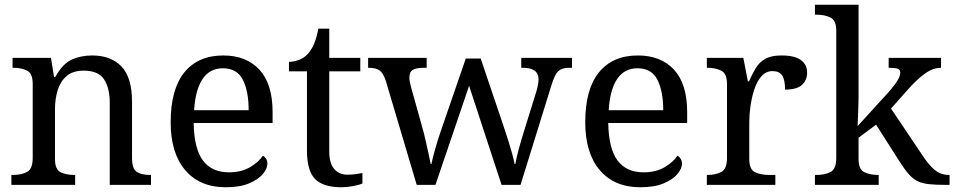

<svg xmlns="http://www.w3.org/2000/svg" viewBox="-20 -780 4026 810"><path d="M28 0V-42H36Q70 -42 94 -54.5Q118 -67 118 -114V-426Q118 -470 94.5 -482Q71 -494 38 -494H33V-536H195L208 -455H213Q244 -511 282.5 -528.5Q321 -546 369 -546Q448 -546 492.5 -499.5Q537 -453 537 -350V-114Q537 -67 557.5 -54.5Q578 -42 612 -42H617V0H443V-345Q443 -410 418.5 -446Q394 -482 333 -482Q288 -482 261.5 -459.5Q235 -437 223.5 -400Q212 -363 212 -320V-109Q212 -65 235.5 -53.5Q259 -42 292 -42H297V0Z M932 10Q823 10 761.5 -62Q700 -134 700 -264Q700 -404 758 -475Q816 -546 922 -546Q1019 -546 1074.5 -486Q1130 -426 1130 -307V-261H797Q799 -152 836.5 -102.5Q874 -53 946 -53Q998 -53 1034.5 -74.5Q1071 -96 1089 -123Q1096 -120 1102 -111Q1108 -102 1108 -89Q1108 -69 1089 -46Q1070 -23 1031 -6.5Q992 10 932 10ZM1029 -315Q1029 -395 1004.5 -443.5Q980 -492 920 -492Q865 -492 834.5 -446.5Q804 -401 799 -315Z M1420 10Q1344 10 1309.5 -24.5Q1275 -59 1275 -145V-479H1199V-519Q1217 -519 1239 -526.5Q1261 -534 1277 -551Q1294 -569 1305 -595Q1316 -621 1323 -659H1369V-536H1500V-479H1369V-142Q1369 -91 1390 -67Q1411 -43 1445 -43Q1463 -43 1478 -45Q1493 -47 1509 -50V-6Q1496 0 1470 5Q1444 10 1420 10Z M1607 -441Q1596 -473 1580.5 -483.5Q1565 -494 1536 -494H1533V-536H1780V-494H1767Q1737 -494 1722 -485.5Q1707 -477 1707 -452Q1707 -444 1709.5 -432Q1712 -420 1715 -409L1762 -241Q1769 -217 1775.5 -187.5Q1782 -158 1788 -131.5Q1794 -105 1797 -88H1800Q1805 -113 1816.5 -153.5Q1828 -194 1841 -231L1945 -533H2008L2108 -237Q2116 -213 2125 -184.5Q2134 -156 2141 -130.5Q2148 -105 2151 -88H2154Q2163 -139 2193 -234L2243 -395Q2247 -408 2249.5 -422.5Q2252 -437 2252 -445Q2252 -494 2186 -494H2179V-536H2393V-494H2380Q2351 -494 2335.5 -480Q2320 -466 2305 -416L2176 0H2096L1959 -418L1817 0H1738Z M2681 10Q2572 10 2510.5 -62Q2449 -134 2449 -264Q2449 -404 2507 -475Q2565 -546 2671 -546Q2768 -546 2823.5 -486Q2879 -426 2879 -307V-261H2546Q2548 -152 2585.5 -102.5Q2623 -53 2695 -53Q2747 -53 2783.5 -74.5Q2820 -96 2838 -123Q2845 -120 2851 -111Q2857 -102 2857 -89Q2857 -69 2838 -46Q2819 -23 2780 -6.5Q2741 10 2681 10ZM2778 -315Q2778 -395 2753.5 -443.5Q2729 -492 2669 -492Q2614 -492 2583.5 -446.5Q2553 -401 2548 -315Z M2962 0V-42H2965Q2999 -42 3023 -54.5Q3047 -67 3047 -114V-426Q3047 -470 3022.5 -482Q2998 -494 2965 -494H2962V-536H3116L3135 -437H3140Q3153 -467 3168 -492Q3183 -517 3208 -531.5Q3233 -546 3277 -546Q3332 -546 3358.5 -527Q3385 -508 3385 -473Q3385 -442 3363.5 -422Q3342 -402 3292 -402Q3292 -443 3280 -461.5Q3268 -480 3239 -480Q3211 -480 3192 -458Q3173 -436 3162 -402Q3151 -368 3146 -331.5Q3141 -295 3141 -266V-109Q3141 -65 3165.5 -53.5Q3190 -42 3223 -42H3251V0Z M3418 0V-42H3426Q3460 -42 3484 -54.5Q3508 -67 3508 -114V-650Q3508 -694 3483.5 -706Q3459 -718 3426 -718H3418V-760H3602V-374Q3602 -361 3601.5 -340Q3601 -319 3600 -298Q3599 -277 3598.5 -262.5Q3598 -248 3598 -248L3723 -385Q3755 -421 3766.5 -440.5Q3778 -460 3778 -474Q3778 -487 3766 -490.5Q3754 -494 3729 -494V-536H3950V-494Q3916 -494 3882 -469.5Q3848 -445 3809 -401L3739 -322L3872 -124Q3898 -84 3923.5 -63Q3949 -42 3983 -42H3986V0H3972Q3929 0 3900 -3Q3871 -6 3851.5 -15.5Q3832 -25 3814.5 -44.5Q3797 -64 3776 -97L3676 -254L3602 -199V-109Q3602 -65 3626.5 -53.5Q3651 -42 3684 -42H3687V0Z"/></svg>

Font: Noto Serif Makasar
Style: Regular
Weight: 400
Designer: Sérgio Martins
Version: Version 1.001; ttfautohint (v1.8.4.7-5d5b)